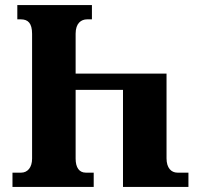

<svg xmlns="http://www.w3.org/2000/svg" viewBox="-20 -734 775 754"><path d="M677 -56C652 -56 634 -75 634 -112V-445H277V-602C277 -643 299 -658 322 -658H341V-714H48V-658H62C90 -658 106 -643 106 -601V-111C106 -76 88 -56 63 -56H29V0H348V-56H317C291 -56 277 -76 277 -111V-381H463V0H720V-56Z"/></svg>

Font: Noto Serif Georgian SemiCondensed ExtraBold
Style: Regular
Weight: 800
Width: 4
Designer: Monotype Design Team, Akaki Razmadze
Foundry: Google LLC
Version: Version 2.003